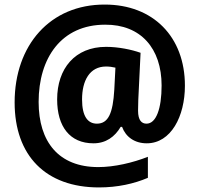

<svg xmlns="http://www.w3.org/2000/svg" viewBox="-20 -740 873 840"><path d="M789 -365C789 -580 649 -720 439 -720C199 -721 44 -542 44 -292C44 -59 180 80 413 80C494 80 566 64 627 38V-54C561 -28 480 -9 410 -9C237 -9 149 -119 149 -294C149 -486 248 -632 440 -632C596 -633 687 -528 687 -366C687 -264 663 -199 621 -199C600 -199 584 -213 584 -256C584 -269 585 -287 585 -303L595 -509C556 -523 498 -535 444 -535C308 -535 230 -440 230 -305C230 -187 285 -113 389 -113C443 -113 482 -141 508 -185H514C530 -141 569 -113 622 -113C728 -113 789 -231 789 -365ZM339 -305C339 -387 372 -449 444 -449C459 -449 472 -447 485 -444L480 -347C474 -245 454 -199 404 -199C364 -199 339 -231 339 -305Z"/></svg>

Font: Noto Sans Myanmar UI SemiCondensed
Style: Bold
Weight: 700
Width: 4
Designer: Monotype Design Team
Foundry: Monotype Imaging Inc.
Version: Version 2.103